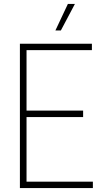

<svg xmlns="http://www.w3.org/2000/svg" viewBox="-20 -964 513 984"><path d="M82 0V-740H451V-707H116V-397H406V-364H116V-33H456V0ZM264 -808 328 -944H364L292 -808Z"/></svg>

Font: Encode Sans Condensed Condensed Thin
Style: Regular
Weight: 100
Width: 3
Designer: Multiple Designers
Foundry: Impallari Type
Version: Version 3.000; ttfautohint (v1.8.3) -l 8 -r 50 -G 200 -x 14 